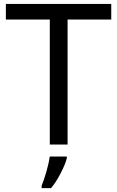

<svg xmlns="http://www.w3.org/2000/svg" viewBox="-20 -734 596 975"><path d="M323.2 0H232.9V-634.8H9.8V-713.9H544.9V-634.8H323.2ZM191.4 209Q202.1 184.1 215.3 138.7Q228.5 93.3 232.4 61H319.3V69.8Q311.5 100.6 287.8 146.2Q264.2 191.9 239.3 221.2H191.4Z"/></svg>

Font: Noto Sans Southeast Asian
Style: Regular
Weight: 400
Designer: Monotype Design Team
Foundry: Monotype Imaging Inc.
Version: Version 1.06 uh; ttfautohint (v1.4.1)